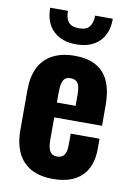

<svg xmlns="http://www.w3.org/2000/svg" viewBox="-89 -851 639 918"><g transform="rotate(10 230.0 -392.0)"><path d="M234 10Q170 10 127 -13.5Q84 -37 62 -82.5Q40 -128 40 -192V-386Q40 -452 62 -496.5Q84 -541 128 -564.5Q172 -588 234 -588Q300 -588 341 -564Q382 -540 401.5 -494Q421 -448 421 -382V-281H189V-169Q189 -144 194.5 -128Q200 -112 210 -105.5Q220 -99 235 -99Q249 -99 259.5 -105.5Q270 -112 275 -126Q280 -140 280 -163V-218H420V-170Q420 -82 372 -36Q324 10 234 10ZM189 -353H280V-410Q280 -435 275 -450.5Q270 -466 259.5 -472.5Q249 -479 233 -479Q218 -479 208.5 -472Q199 -465 194 -447.5Q189 -430 189 -398ZM231 -643Q160 -643 119.5 -682.5Q79 -722 79 -794H165Q165 -758 180 -739.5Q195 -721 231 -721Q267 -721 282 -740Q297 -759 297 -794H383Q383 -722 342.5 -682.5Q302 -643 231 -643Z"/></g></svg>

Font: Oswald SemiBold
Style: Regular
Weight: 600
Designer: Vernon Adams
Foundry: Vernon Adams
Version: Version 4.103;gftools[0.9.33.dev8+g029e19f]